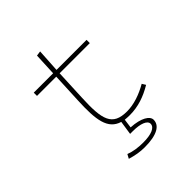

<svg xmlns="http://www.w3.org/2000/svg" viewBox="-209 -718 1044 1044"><g transform="rotate(-45 312.5 -196.5)"><path d="M303 189C398 189 443 161 443 117C443 89 402 62 325 58L332 6C344 7 356 8 369 8C434 8 491 -12 548 -46L535 -67C483 -37 426 -17 373 -17C261 -17 244 -80 252 -244L260 -423H492V-448H261L269 -582L241 -578L235 -448H86V-423H234L226 -248C219 -103 231 -23 310 1L298 81H320C377 81 416 96 416 121C416 150 376 165 316 165C276 165 241 160 210 148L197 172C234 183 266 189 303 189Z"/></g></svg>

Font: Inconsolata Expanded ExtraLight
Style: Regular
Weight: 200
Width: 7
Monospace: yes
Designer: Raph Levien, Cyreal, Brenton Simpson
Foundry: Raph Levien, Cyreal, Google
Version: Version 3.100